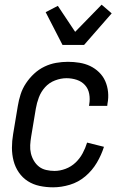

<svg xmlns="http://www.w3.org/2000/svg" viewBox="-20 -792 540 820"><path d="M207 8Q177 8 149 2Q121 -4 98.5 -18.5Q76 -33 60.5 -55.5Q45 -78 38 -105Q31 -132 31 -161Q31 -190 36 -219L56 -339Q60 -364 68 -389Q76 -414 91 -436.5Q106 -459 126 -477.5Q146 -496 170 -507.5Q194 -519 219.5 -523.5Q245 -528 270 -528Q295 -528 319.5 -524Q344 -520 365 -510Q386 -500 403 -483.5Q420 -467 429.5 -445.5Q439 -424 441.5 -399Q444 -374 439 -349L438 -340H360L361 -346Q365 -369 361 -391Q357 -413 343 -428.5Q329 -444 308 -451Q287 -458 264 -458Q240 -458 215 -448.5Q190 -439 172.5 -419.5Q155 -400 146 -376Q137 -352 133 -328L113 -208Q110 -190 109 -172Q108 -154 112 -137Q116 -120 125 -105Q134 -90 147 -80Q160 -70 177.5 -66Q195 -62 213 -62Q236 -62 260 -71Q284 -80 302.5 -97.5Q321 -115 333 -137.5Q345 -160 352 -183L424 -165Q413 -130 393.5 -97Q374 -64 344.5 -39Q315 -14 278.5 -3Q242 8 207 8ZM247 -600 175 -740 227 -767 301 -656 414 -772 457 -735 339 -600Z"/></svg>

Font: Iosevka
Style: Italic
Weight: 400
Italic angle: -9°
Monospace: yes
Designer: Belleve Invis
Foundry: Belleve Invis
Version: Version 32.5.0; ttfautohint (v1.8.4)